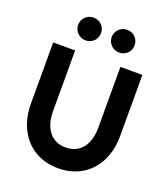

<svg xmlns="http://www.w3.org/2000/svg" viewBox="-167 -1055 1041 1187"><g transform="rotate(20 353.5 -461.5)"><path d="M60.1 -306.2V-707H204.6V-306.2Q204.6 -249.5 222.7 -208.3Q240.7 -167 274.2 -145Q307.6 -123 353.5 -123Q399.9 -123 433.3 -145Q466.8 -167 484.6 -208.3Q502.4 -249.5 502.4 -306.2V-707H647V-306.2Q647 -211.4 610.6 -138.9Q574.2 -66.4 507.6 -26.4Q440.9 13.7 353.5 13.7Q266.6 13.7 200 -26.4Q133.3 -66.4 96.7 -138.9Q60.1 -211.4 60.1 -306.2ZM168 -862.3Q168 -883.3 178.2 -900.4Q188.5 -917.5 205.6 -927.2Q222.7 -937 243.2 -937Q264.2 -937 281.2 -927.2Q298.3 -917.5 308.3 -900.4Q318.4 -883.3 318.4 -862.3Q318.4 -841.3 308.3 -824.2Q298.3 -807.1 281.2 -797.4Q264.2 -787.6 243.2 -787.6Q222.7 -787.6 205.6 -797.6Q188.5 -807.6 178.2 -824.5Q168 -841.3 168 -862.3ZM388.7 -862.3Q388.7 -883.3 398.9 -900.4Q409.2 -917.5 426.3 -927.2Q443.4 -937 463.9 -937Q484.9 -937 502 -927.2Q519 -917.5 529.1 -900.4Q539.1 -883.3 539.1 -862.3Q539.1 -841.3 529.1 -824.2Q519 -807.1 502 -797.4Q484.9 -787.6 463.9 -787.6Q443.4 -787.6 426.3 -797.6Q409.2 -807.6 398.9 -824.5Q388.7 -841.3 388.7 -862.3Z"/></g></svg>

Font: Wanted Sans Variable
Style: Regular
Weight: 400
Designer: Original Design by Kil Hyung-jin and Kang Hanbin, Wanted Lab, Inc; Hangeul from Source Han Sans by Jang Soo-young and Ka
Foundry: Wanted Lab, Inc.
Version: Version 1.003;Glyphs 3.2 (3227)